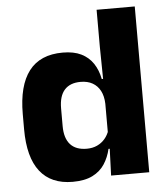

<svg xmlns="http://www.w3.org/2000/svg" viewBox="-50 -705 666 762"><g transform="rotate(-5 283.0 -324.0)"><path d="M209.5 11.5Q123.5 11.5 79.2 -45Q35 -101.5 35 -213V-273.5Q35 -387 79.5 -445Q124 -503 214 -503Q258 -503 287.5 -488.5Q317 -474 334.8 -447.5Q352.5 -421 359.5 -385H401L365 -286Q364 -316.5 353 -337.5Q342 -358.5 322.2 -369.8Q302.5 -381 274.5 -381Q232.5 -381 210.5 -356.5Q188.5 -332 188.5 -283V-212.5Q188.5 -164 210.8 -139.2Q233 -114.5 276.5 -114.5Q299.5 -114.5 317.8 -123Q336 -131.5 348.8 -146.5Q361.5 -161.5 367.5 -180.5L405 -106.5H362Q354.5 -73.5 337 -46.5Q319.5 -19.5 288.5 -4Q257.5 11.5 209.5 11.5ZM515 0H363L367.5 -124.5L365 -150.5V-349.5V-371L363 -513.5V-660.5H515Z"/></g></svg>

Font: Anek Kannada
Style: Bold
Weight: 700
Version: Version 1.003